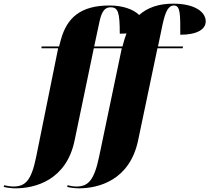

<svg xmlns="http://www.w3.org/2000/svg" viewBox="-159 -790 1145 1050"><path d="M-75 240C33 240 204 196 249 -22L354 -526H507L383 67C355 200 322 230 257 230C242 230 222 226 211 223L208 232C221 236 252 240 272 240C380 240 550 196 596 -21L702 -526H840L842 -536H705L730 -656C746 -730 763 -760 792 -760C828 -760 827 -712 827 -600C918 -600 966 -629 966 -673C966 -726 904 -770 788 -770C708 -770 647 -748 602 -708C571 -739 512 -760 440 -760C283 -760 207 -694 174 -573L164 -536H68V-526H159L39 67C12 201 -22 230 -87 230C-102 230 -125 226 -136 223L-139 232C-126 236 -95 240 -75 240ZM386 -676C399 -735 419 -750 446 -750C487 -750 496 -723 496 -606C509 -606 521 -606 533 -607C526 -591 521 -573 516 -555L511 -536H356Z"/></svg>

Font: Noto Serif Display Black
Style: Italic
Weight: 900
Italic angle: -12°
Designer: Monotype Design Team
Foundry: Monotype Imaging Inc.
Version: Version 2.009